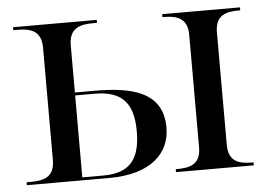

<svg xmlns="http://www.w3.org/2000/svg" viewBox="-43 -593 913 649"><g transform="rotate(-5 413.0 -268.0)"><path d="M23 0H303C443 0 510 -65 510 -153C510 -276 402 -298 279 -298H212V-458C212 -517 250 -526 294 -526H307V-536H23V-526H36C80 -526 118 -517 118 -458V-77C118 -18 80 -10 36 -10H23ZM529 0H793V-10H790C746 -10 708 -18 708 -77V-459C708 -518 746 -526 790 -526H793V-536H529V-526H532C576 -526 614 -517 614 -458V-77C614 -18 576 -10 532 -10H529ZM284 -10H212V-288H278C370 -288 409 -246 409 -149C409 -52 371 -10 284 -10Z"/></g></svg>

Font: Noto Serif Display
Style: Regular
Weight: 400
Designer: Monotype Design Team
Foundry: Monotype Imaging Inc.
Version: Version 2.009